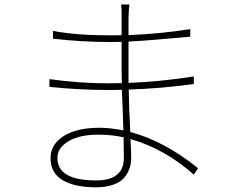

<svg xmlns="http://www.w3.org/2000/svg" viewBox="-20 -796 1040 844"><path d="M524.4 -101.6Q524.4 -112.3 523.9 -143.1Q523.4 -173.8 523.4 -192.4Q470.7 -204.1 414.1 -204.1Q328.1 -204.1 280.3 -174.8Q232.4 -145.5 232.4 -101.6Q232.4 -2.9 402.3 -2.9Q524.4 -2.9 524.4 -101.6ZM850.6 -56.6 832 -28.3Q703.1 -142.6 553.7 -184.6Q556.6 -128.9 556.6 -101.6Q556.6 -79.1 550.3 -58.6Q543.9 -38.1 528.3 -17.6Q512.7 2.9 480 15.1Q447.3 27.3 402.3 27.3Q305.7 27.3 253.9 -4.9Q202.1 -37.1 202.1 -100.6Q202.1 -161.1 259.8 -197.8Q317.4 -234.4 417 -234.4Q463.9 -234.4 522.5 -222.7Q521.5 -256.8 519 -321.8Q516.6 -386.7 515.6 -401.4Q496.1 -400.4 456.1 -400.4Q330.1 -400.4 197.3 -414.1V-448.2Q329.1 -429.7 456.1 -429.7Q494.1 -429.7 515.6 -430.7Q514.6 -448.2 514.6 -476.6V-612.3Q498 -611.3 462.9 -611.3Q338.9 -611.3 212.9 -626V-660.2Q315.4 -640.6 461.9 -640.6Q497.1 -640.6 514.6 -641.6V-724.6Q514.6 -760.7 512.7 -776.4H548.8Q545.9 -756.8 544.9 -713.9V-641.6Q687.5 -647.5 816.4 -668V-634.8Q628.9 -617.2 544.9 -613.3V-476.6V-431.6Q680.7 -436.5 832 -460V-426.8Q692.4 -407.2 545.9 -402.3Q546.9 -319.3 552.7 -215.8Q701.2 -176.8 850.6 -56.6Z"/></svg>

Font: Gen Shin Gothic Monospace ExtraLight
Style: Regular
Weight: 200
Designer: [Source Han Sans]
Ryoko NISHIZUKA  (kana & ideographs); Paul D. Hunt (Latin, Greek & Cyrillic); Wenlong ZHANG  (bopomofo
Version: Version 1.002.20150607